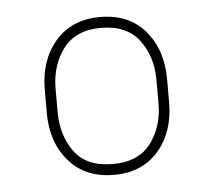

<svg xmlns="http://www.w3.org/2000/svg" viewBox="-38 -761 521 465"><g transform="rotate(-5 223.0 -529.0)"><path d="M72.3 -557.1Q72.3 -628.4 112.1 -674.6Q151.9 -720.7 220.7 -720.7Q290.5 -720.7 330.1 -674.6Q369.6 -628.4 369.6 -557.1V-500Q369.6 -428.7 330.1 -382.8Q290.5 -336.9 221.7 -336.9Q152.3 -336.9 112.3 -382.8Q72.3 -428.7 72.3 -500ZM98.6 -500Q98.6 -443.4 127.9 -403.3Q157.2 -363.3 221.7 -363.3Q283.2 -363.3 313.5 -403.3Q343.8 -443.4 343.8 -500V-557.1Q343.8 -613.8 313.5 -654.1Q283.2 -694.3 220.7 -694.3Q159.2 -694.3 128.9 -654.1Q98.6 -613.8 98.6 -557.1Z"/></g></svg>

Font: Heebo Thin
Style: Regular
Weight: 250
Designer: Oded Ezer
Foundry: Ezer Type House
Version: Version 3.100